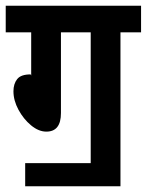

<svg xmlns="http://www.w3.org/2000/svg" viewBox="-20 -642 513 671"><path d="M68 -72H297V-529H193V-247Q193 -182 142 -182Q115 -182 88.5 -204Q62 -226 44.5 -258.5Q27 -291 27 -323Q27 -349 40 -365.5Q53 -382 87 -382L89 -378V-529H0V-622H473V-529H401V9H68Z"/></svg>

Font: Noto Sans ExtraCondensed SemiBold
Style: Italic
Weight: 600
Width: 2
Italic angle: -12°
Designer: Monotype Design Team
Foundry: Monotype Imaging Inc.
Version: Version 2.013; ttfautohint (v1.8.4.7-5d5b)